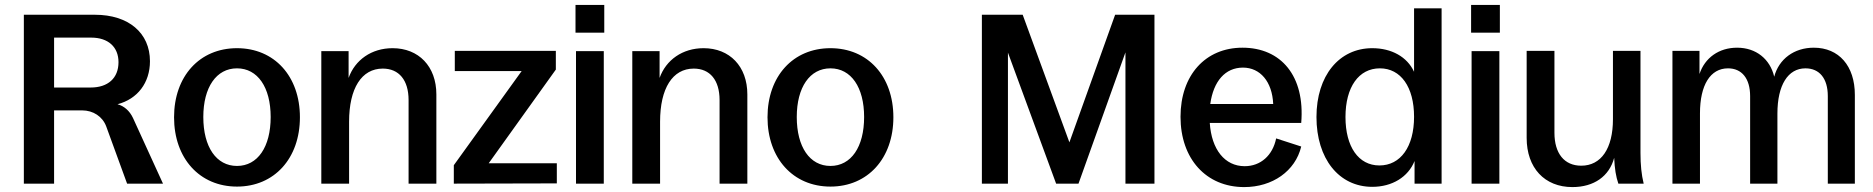

<svg xmlns="http://www.w3.org/2000/svg" viewBox="-20 -747 7619 781"><path d="M77 0H200V-298H314C359 -298 397 -273 412 -233L497 0H643L521 -267C507 -297 484 -316 458 -323C539 -344 590 -410 590 -498C590 -613 503 -687 366 -687H77ZM200 -391V-594H351C420 -594 462 -556 462 -494C462 -429 419 -391 349 -391Z M944 12C1096 12 1200 -103 1200 -270C1200 -437 1096 -551 944 -551C792 -551 688 -437 688 -270C688 -103 792 12 944 12ZM944 -72C860 -72 807 -149 807 -271C807 -392 860 -469 944 -469C1028 -469 1081 -392 1081 -271C1081 -149 1028 -72 944 -72Z M1287 0H1400V-252C1400 -388 1451 -468 1537 -468C1603 -468 1642 -421 1642 -340V0H1755V-363C1755 -477 1683 -551 1577 -551C1491 -551 1424 -503 1398 -430V-539H1287Z M1826 0 2245 -1V-83H1968L2241 -464V-540H1830V-458H2102L1826 -75Z M2323 0H2436V-539H2323ZM2321 -614H2438V-727H2321Z M2552 0H2665V-252C2665 -388 2716 -468 2802 -468C2868 -468 2907 -421 2907 -340V0H3020V-363C3020 -477 2948 -551 2842 -551C2756 -551 2689 -503 2663 -430V-539H2552Z M3358 12C3510 12 3614 -103 3614 -270C3614 -437 3510 -551 3358 -551C3206 -551 3102 -437 3102 -270C3102 -103 3206 12 3358 12ZM3358 -72C3274 -72 3221 -149 3221 -271C3221 -392 3274 -469 3358 -469C3442 -469 3495 -392 3495 -271C3495 -149 3442 -72 3358 -72Z M3974 0H4080V-533L4276 0H4367L4558 -534V0H4676V-687H4516L4330 -168L4140 -687H3974Z M5041 14C5156 14 5249 -51 5273 -151L5171 -184C5157 -115 5108 -71 5043 -71C4962 -71 4908 -139 4901 -247H5273C5289 -438 5191 -553 5034 -553C4883 -553 4782 -441 4782 -272C4782 -101 4886 14 5041 14ZM4903 -324C4916 -417 4964 -472 5036 -472C5106 -472 5155 -415 5159 -324Z M5562 13C5643 13 5708 -27 5734 -92V0H5844V-713H5732V-455C5704 -516 5640 -551 5562 -551C5427 -551 5335 -439 5335 -271C5335 -102 5426 13 5562 13ZM5591 -74C5506 -74 5453 -150 5453 -271C5453 -393 5507 -469 5593 -469C5678 -469 5732 -393 5732 -272C5732 -150 5677 -74 5591 -74Z M5966 0H6079V-539H5966ZM5964 -614H6081V-727H5964Z M6376 14C6464 14 6526 -30 6546 -105C6548 -61 6553 -29 6563 0H6666C6657 -37 6653 -76 6653 -125V-540H6541V-262C6541 -143 6493 -73 6412 -73C6343 -73 6303 -123 6303 -207V-540H6190V-186C6190 -64 6263 14 6376 14Z M6783 0H6895V-286C6895 -401 6937 -469 7009 -469C7065 -469 7099 -428 7099 -356V0H7210V-285C7210 -401 7253 -469 7324 -469C7381 -469 7415 -428 7415 -356V0H7525V-361C7525 -479 7460 -553 7358 -553C7278 -553 7216 -507 7197 -435C7180 -507 7123 -553 7046 -553C6972 -553 6915 -512 6893 -446V-540H6783Z"/></svg>

Font: Ronzino Medium
Style: Regular
Weight: 500
Designer: Nunzio Mazzaferro
Foundry: Collletttivo
Version: Version 1.000;Glyphs 3.3 (3337)